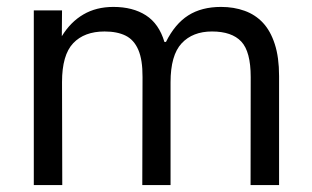

<svg xmlns="http://www.w3.org/2000/svg" viewBox="-20 -535 901 555"><path d="M77.7 -505H159.3L158.7 -430.3Q184 -471.7 221.2 -493.3Q258.3 -515 307.7 -515Q364 -515 401.8 -490.7Q439.7 -466.3 455.3 -413.7H459.7Q485.7 -466 524.2 -490.5Q562.7 -515 619 -515Q656 -515 687 -503.8Q718 -492.7 740 -469.2Q762 -445.7 774.3 -407.5Q786.7 -369.3 786.7 -315.3V0H704.3L704.7 -312.3Q704.7 -386 677.3 -415Q650 -444 592.7 -444Q537 -444 505 -409.7Q473 -375.3 473 -297V0H391.3L392 -312.3Q392.3 -362 379.8 -391Q367.3 -420 343 -432Q318.7 -444 282.3 -444Q223.7 -444 191.5 -410Q159.3 -376 159.3 -297.7L160 0H77.7Z"/></svg>

Font: 42dot Sans Light
Style: Regular
Weight: 300
Designer: 42dot
Version: Version 1.000